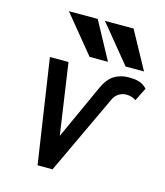

<svg xmlns="http://www.w3.org/2000/svg" viewBox="-118 -889 838 978"><g transform="rotate(15 301.5 -400.0)"><path d="M188.5 -549 243 -174 375.5 -465Q397 -512 429.5 -532.5Q462 -553 506.5 -553Q536 -553 554.2 -548.2Q572.5 -543.5 581.5 -537.2Q590.5 -531 603 -519.5L568 -449.5Q558 -456.5 544.8 -460.8Q531.5 -465 517.5 -465Q495.5 -465 476.8 -453.2Q458 -441.5 447 -416L251.5 0H172.5L90.5 -549ZM123.5 -799.5H275.5L382.5 -602H285.5ZM313.5 -799.5H464.5L572.5 -602H475.5Z"/></g></svg>

Font: JuliaMono
Style: Bold Italic
Weight: 700
Italic angle: -9°
Monospace: yes
Designer: cormullion
Foundry: corm
Version: Version 0.057; ttfautohint (v1.8.4)